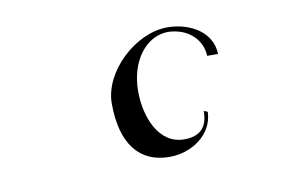

<svg xmlns="http://www.w3.org/2000/svg" viewBox="-43 -477 642 417"><g transform="rotate(-10 278.0 -269.0)"><path d="M198 -266C198 -176 236 -130 302 -130C352 -130 398 -163 400 -210C403 -214 385 -216 392 -216C392 -189 383 -162 340 -162C283 -162 259 -226 259 -282C259 -348 296 -398 346 -398C392 -396 419 -366 420 -332H444C443 -380 396 -408 345 -408C275 -408 198 -336 198 -266Z"/></g></svg>

Font: pokerface
Style: Regular
Weight: 400
Version: Version 1